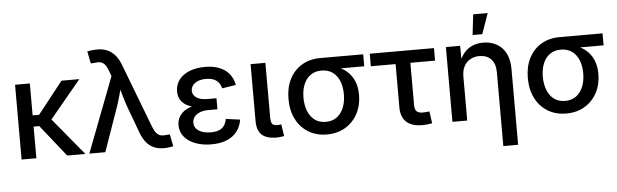

<svg xmlns="http://www.w3.org/2000/svg" viewBox="-55 -958 4406 1370"><g transform="rotate(-5 2148.0 -273.0)"><path d="M173.3 -535.6V0H67.4V-535.6ZM527.8 -535.6 271.5 -226.6H140.1L139.2 -307.1H219.7L399.9 -535.6ZM394 0 210.9 -230.5 278.3 -297.4 524.4 0Z M552.7 0 758.3 -537.1 743.2 -577.6Q732.4 -607.9 718.8 -623Q705.1 -638.2 687 -642.1Q668.9 -646 644.5 -641.6L619.1 -640.1L601.6 -727.5Q614.3 -730.5 634 -732.9Q653.8 -735.4 674.3 -735.4Q713.4 -735.4 744.6 -721.9Q775.9 -708.5 800 -680.7Q824.2 -652.8 840.3 -609.4L1015.6 -150.9Q1027.3 -120.6 1041.3 -105Q1055.2 -89.4 1072.8 -85.2Q1090.3 -81.1 1113.3 -85L1136.7 -86.4L1153.8 0Q1142.1 2.9 1123.8 5.4Q1105.5 7.8 1085 7.8Q1046.9 7.8 1015.9 -5.4Q984.9 -18.6 961.4 -46.6Q938 -74.7 921.9 -118.2L854 -301.3Q836.9 -349.6 823.7 -396Q810.5 -442.4 796.9 -490.7H828.1Q814.9 -443.8 802.5 -396.5Q790 -349.1 772.9 -301.3L667 0Z M1427.2 10.3Q1363.8 10.3 1313.2 -8.5Q1262.7 -27.3 1233.4 -62.5Q1204.1 -97.7 1204.1 -146.5Q1204.1 -174.8 1216.1 -199.7Q1228 -224.6 1253.2 -243.7Q1278.3 -262.7 1318.4 -273.2Q1358.4 -283.7 1414.1 -283.7H1490.7V-235.4H1425.8Q1390.6 -235.4 1365 -225.3Q1339.4 -215.3 1325.2 -197Q1311 -178.7 1311 -154.3Q1311 -118.7 1342.8 -97.2Q1374.5 -75.7 1430.2 -75.7Q1466.3 -75.7 1489.7 -85.4Q1513.2 -95.2 1526.1 -114.5Q1539.1 -133.8 1544.4 -161.6L1645.5 -147.9Q1637.7 -97.7 1609.9 -62.3Q1582 -26.9 1536.1 -8.3Q1490.2 10.3 1427.2 10.3ZM1417 -257.8Q1361.3 -257.8 1322.8 -267.6Q1284.2 -277.3 1260.3 -294.7Q1236.3 -312 1225.6 -335.7Q1214.8 -359.4 1214.8 -386.2Q1214.8 -435.5 1241.9 -470.9Q1269 -506.3 1317.4 -525.4Q1365.7 -544.4 1428.2 -544.4Q1487.8 -544.4 1531.2 -526.9Q1574.7 -509.3 1601.3 -476.6Q1627.9 -443.8 1636.7 -397L1537.1 -381.3Q1529.8 -417 1502.9 -437.7Q1476.1 -458.5 1427.7 -458.5Q1378.9 -458.5 1349.4 -437.3Q1319.8 -416 1319.8 -382.8Q1319.8 -353.5 1346.9 -334Q1374 -314.5 1428.2 -314.5H1490.7V-257.8Z M1893.1 2.4Q1821.3 2.4 1787.8 -29.8Q1754.4 -62 1754.4 -126.5V-535.6H1860.4V-144.5Q1860.4 -111.8 1869.9 -98.9Q1879.4 -85.9 1906.2 -85.9Q1916.5 -85.9 1923.1 -86.7Q1929.7 -87.4 1935.1 -88.9L1948.2 -3.9Q1938 -1.5 1923.3 0.5Q1908.7 2.4 1893.1 2.4Z M2253.9 11.7Q2178.2 11.7 2121.3 -23.2Q2064.5 -58.1 2033.2 -119.9Q2002 -181.6 2002 -263.7Q2002 -345.7 2033.2 -406.7Q2064.5 -467.8 2121.1 -501.7Q2177.7 -535.6 2253.4 -535.6H2561V-449.7H2336.4L2253.4 -445.8Q2206.1 -445.8 2174.1 -422.1Q2142.1 -398.4 2125.7 -357.4Q2109.4 -316.4 2109.4 -263.7Q2109.4 -211.4 2125.7 -169.4Q2142.1 -127.4 2174.1 -103Q2206.1 -78.6 2253.9 -78.6Q2301.8 -78.6 2334 -103.3Q2366.2 -127.9 2382.6 -169.7Q2398.9 -211.4 2398.9 -263.7Q2398.9 -316.4 2382.6 -357.4Q2366.2 -398.4 2334 -422.1Q2301.8 -445.8 2253.9 -445.8V-479Q2308.6 -479 2354.7 -464.8Q2400.9 -450.7 2434.6 -422.4Q2468.3 -394 2487.3 -351.1Q2506.3 -308.1 2506.3 -250Q2506.3 -175.3 2474.9 -116Q2443.4 -56.6 2386.7 -22.5Q2330.1 11.7 2253.9 11.7Z M2937 4.9Q2862.8 4.9 2824 -30.8Q2785.2 -66.4 2785.2 -133.8V-445.8H2607.9V-535.6H3067.9V-445.8H2891.1V-144Q2891.1 -112.3 2904.3 -98.4Q2917.5 -84.5 2948.7 -84.5Q2959 -84.5 2972.2 -85.7Q2985.4 -86.9 2996.1 -88.4L3008.3 -2.4Q2992.2 1 2973.9 2.9Q2955.6 4.9 2937 4.9Z M3259.3 -314.5V0H3153.3V-535.6H3255.4L3256.3 -403.8H3240.7Q3265.1 -476.1 3310.3 -510Q3355.5 -543.9 3419.9 -543.9Q3474.6 -543.9 3516.8 -520.5Q3559.1 -497.1 3582.5 -451.4Q3606 -405.8 3606 -338.4V204.1H3500V-325.2Q3500 -385.3 3469.7 -418Q3439.5 -450.7 3385.7 -450.7Q3349.6 -450.7 3321 -435.3Q3292.5 -419.9 3275.9 -389.6Q3259.3 -359.4 3259.3 -314.5ZM3350.6 -604.5 3367.7 -751.5H3471.7L3419.9 -604.5Z M3968.3 11.7Q3892.6 11.7 3835.7 -23.2Q3778.8 -58.1 3747.6 -119.9Q3716.3 -181.6 3716.3 -263.7Q3716.3 -345.7 3747.6 -406.7Q3778.8 -467.8 3835.4 -501.7Q3892.1 -535.6 3967.8 -535.6H4275.4V-449.7H4050.8L3967.8 -445.8Q3920.4 -445.8 3888.4 -422.1Q3856.4 -398.4 3840.1 -357.4Q3823.7 -316.4 3823.7 -263.7Q3823.7 -211.4 3840.1 -169.4Q3856.4 -127.4 3888.4 -103Q3920.4 -78.6 3968.3 -78.6Q4016.1 -78.6 4048.3 -103.3Q4080.6 -127.9 4096.9 -169.7Q4113.3 -211.4 4113.3 -263.7Q4113.3 -316.4 4096.9 -357.4Q4080.6 -398.4 4048.3 -422.1Q4016.1 -445.8 3968.3 -445.8V-479Q4022.9 -479 4069.1 -464.8Q4115.2 -450.7 4148.9 -422.4Q4182.6 -394 4201.7 -351.1Q4220.7 -308.1 4220.7 -250Q4220.7 -175.3 4189.2 -116Q4157.7 -56.6 4101.1 -22.5Q4044.4 11.7 3968.3 11.7Z"/></g></svg>

Font: Inter 20pt Medium
Style: Regular
Weight: 500
Version: Version 4.001;git-66647c0bb